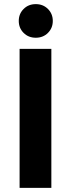

<svg xmlns="http://www.w3.org/2000/svg" viewBox="-20 -911 344 931"><path d="M153.5 -891Q189 -891 212.5 -867.5Q236 -844 236 -809.5Q236 -775 212.5 -751.5Q189 -728 153.5 -728Q118 -728 94.5 -751.5Q71 -775 71 -809.5Q71 -844 94.5 -867.5Q118 -891 153.5 -891ZM229 0H75V-674H229Z"/></svg>

Font: Hind Madurai
Style: Bold
Weight: 700
Designer: Jyotish Sonowal
Foundry: Indian Type Foundry
Version: Version 0.702;PS 1.0;hotconv 1.0.81;makeotf.lib2.5.63406